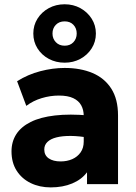

<svg xmlns="http://www.w3.org/2000/svg" viewBox="-20 -840 620 876"><path d="M211.5 15Q160.5 15 120 -4.8Q79.5 -24.5 56 -61.2Q32.5 -98 32.5 -149.5Q32.5 -193.5 54.2 -227.5Q76 -261.5 120 -283.5Q164 -305.5 230.8 -313.2Q297.5 -321 387 -313L388.5 -211Q341 -219.5 302.8 -219.8Q264.5 -220 237.8 -213.2Q211 -206.5 196.5 -192.5Q182 -178.5 182 -158Q182 -131.5 202.2 -117.5Q222.5 -103.5 256.5 -103.5Q286 -103.5 309.8 -114Q333.5 -124.5 347.8 -144.8Q362 -165 362 -194.5V-311Q362 -338.5 350.5 -359.5Q339 -380.5 314.2 -392.2Q289.5 -404 248.5 -404Q209 -404 170 -392.2Q131 -380.5 100 -357L58 -469.5Q107.5 -500.5 164 -515.2Q220.5 -530 275 -530Q347 -530 401.8 -507Q456.5 -484 487.5 -436Q518.5 -388 518.5 -313V0H377V-54Q352.5 -21 309.5 -3Q266.5 15 211.5 15ZM275 -554Q235 -554 202.5 -571.5Q170 -589 151 -619.2Q132 -649.5 132 -687Q132 -724.5 151 -754.8Q170 -785 202.5 -802.8Q235 -820.5 275 -820.5Q314.5 -820.5 346.8 -802.8Q379 -785 398.2 -754.8Q417.5 -724.5 417.5 -687Q417.5 -649.5 398.2 -619.2Q379 -589 346.8 -571.5Q314.5 -554 275 -554ZM275 -631.5Q300 -631.5 315 -647.5Q330 -663.5 330 -687Q330 -711 315 -726.8Q300 -742.5 275 -742.5Q250 -742.5 234.8 -726.8Q219.5 -711 219.5 -687Q219.5 -663.5 234.8 -647.5Q250 -631.5 275 -631.5Z"/></svg>

Font: Geologica Thin Roman
Style: Bold
Weight: 700
Version: Version 1.010;gftools[0.9.28]